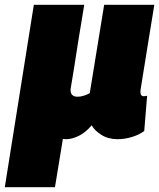

<svg xmlns="http://www.w3.org/2000/svg" viewBox="-62 -570 663 800"><path d="M-42 210 79 -550H289Q274 -462 264 -398Q254 -334 246.5 -286Q239 -238 232 -198Q231 -167 261 -167Q274 -167 288 -171.5Q302 -176 312 -182L372 -550H581Q564 -445 553 -378Q542 -311 536 -272.5Q530 -234 527 -216.5Q524 -199 523.5 -194Q523 -189 523 -188Q523 -169 537 -169Q539 -169 542.5 -169.5Q546 -170 551 -171L539 -24Q517 -8 487 1Q457 10 428 10Q389 10 360.5 -8Q332 -26 320 -48Q294 -17 265.5 -3.5Q237 10 214 10Q210 10 206.5 9.5Q203 9 200 9L167 210Z"/></svg>

Font: Georama Black
Style: Italic
Weight: 900
Italic angle: -9°
Designer: Jean-Baptiste Levee
Foundry: Production Type
Version: Version 1.000